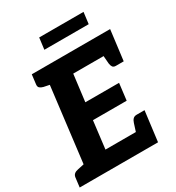

<svg xmlns="http://www.w3.org/2000/svg" viewBox="-218 -1020 1047 1144"><g transform="rotate(-30 305.5 -447.5)"><path d="M67 0 156 -727H620L605 -607H297L274 -423H506L492 -308H260L237 -119H545L530 0ZM439 -97 463 -172Q468 -188 477 -197Q486 -206 502 -206H556L545 -119ZM504 -630 605 -607 594 -520H540Q525 -520 518.5 -529Q512 -538 510 -554ZM179 -727 152 -617 103 -627Q88 -631 79.5 -638.5Q71 -646 73 -662L81 -727ZM-9 0 -1 -65Q1 -80 11 -88Q21 -96 38 -99L89 -110V0ZM219 -816 229 -895H534L524 -816Z"/></g></svg>

Font: Aleo ExtraBold
Style: Italic
Weight: 800
Italic angle: -7°
Designer: Alessio Laiso
Foundry: Alessio Laiso
Version: Version 2.001;gftools[0.9.29]